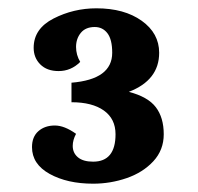

<svg xmlns="http://www.w3.org/2000/svg" viewBox="-20 -842 477 462"><path d="M57 -488Q57 -513 72.5 -526.5Q88 -540 112 -540Q135 -540 163 -520Q155 -505 155 -491Q155 -474 167.5 -463.5Q180 -453 204 -453Q258 -453 258 -519Q258 -556 230 -576Q202 -596 152 -596V-643Q250 -651 250 -715Q250 -747 238.5 -762Q227 -777 208 -777Q186 -777 174.5 -763Q163 -749 163 -729Q163 -710 173 -693Q151 -671 121 -671Q93 -671 77 -687Q61 -703 61 -727Q61 -773 109 -797.5Q157 -822 212 -822Q279 -822 321 -792Q363 -762 363 -715Q363 -649 290 -621Q336 -609 355 -584Q374 -559 374 -519Q374 -481 349 -454Q324 -427 285 -413.5Q246 -400 204 -400Q142 -400 99.5 -423.5Q57 -447 57 -488Z"/></svg>

Font: Caladea
Style: Bold
Weight: 700
Designer: Carolina Giovagnoli and Andres Torresi
Foundry: Carolina Giovagnoli & Andres Torresi
Version: Version 1.001